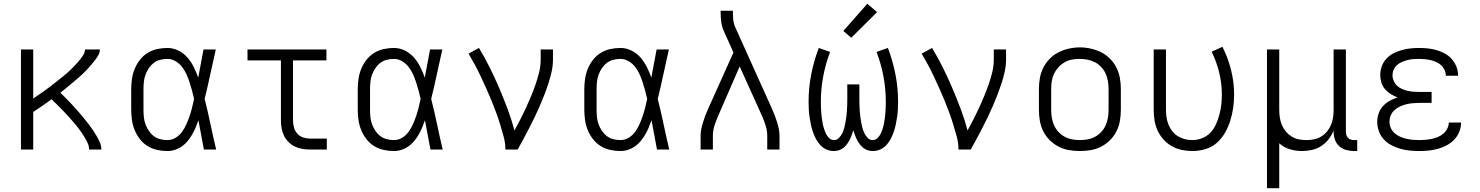

<svg xmlns="http://www.w3.org/2000/svg" viewBox="-20 -792 7840 1017"><path d="M91 0V-530H156V-270Q167 -278 178.5 -285.5Q190 -293 201 -301Q212 -309 223.5 -317Q235 -325 246 -333.5Q257 -342 267.5 -350.5Q278 -359 289 -367.5Q300 -376 310.5 -384.5Q321 -393 331.5 -402Q342 -411 352 -420.5Q362 -430 371.5 -440Q381 -450 390 -460Q399 -470 407.5 -481Q416 -492 423 -504Q430 -516 430 -530H509Q509 -514 501 -500Q493 -486 483.5 -473.5Q474 -461 463.5 -449Q453 -437 442.5 -425.5Q432 -414 420.5 -403Q409 -392 397 -381.5Q385 -371 373 -361Q361 -351 349 -341Q337 -331 325 -321Q313 -311 300 -301Q313 -288 326.5 -274.5Q340 -261 352.5 -247.5Q365 -234 378 -220Q391 -206 403 -191.5Q415 -177 427 -162.5Q439 -148 450.5 -133Q462 -118 472.5 -102.5Q483 -87 492.5 -70.5Q502 -54 509.5 -36.5Q517 -19 517 0H452Q452 -17 445 -32.5Q438 -48 429.5 -62.5Q421 -77 411.5 -91Q402 -105 391.5 -118Q381 -131 370 -144Q359 -157 347.5 -169.5Q336 -182 324.5 -194.5Q313 -207 301 -219Q289 -231 277 -243Q265 -255 253 -266Q229 -249 205 -232Q181 -215 156 -199V0Z M867 8Q839 8 812 2Q785 -4 761.5 -18.5Q738 -33 721 -55Q704 -77 693.5 -102.5Q683 -128 679 -155.5Q675 -183 675 -210V-320Q675 -347 679 -374.5Q683 -402 693.5 -427.5Q704 -453 721 -475Q738 -497 761.5 -511.5Q785 -526 812 -532Q839 -538 867 -538Q897 -538 925 -524Q953 -510 973 -487Q993 -464 1006.5 -436.5Q1020 -409 1030 -381Q1037 -418 1044 -455.5Q1051 -493 1058 -530H1123Q1108 -465 1094 -399Q1080 -333 1064 -268Q1081 -201 1095 -134Q1109 -67 1125 0H1060Q1053 -39 1045.5 -77.5Q1038 -116 1031 -155Q1024 -135 1016 -116Q1008 -97 997.5 -79Q987 -61 974 -45Q961 -29 944 -17Q927 -5 907 1.5Q887 8 867 8ZM867 -50Q890 -50 910.5 -62.5Q931 -75 944.5 -94Q958 -113 967.5 -134.5Q977 -156 984.5 -178Q992 -200 997.5 -222.5Q1003 -245 1008 -268Q1003 -291 997 -313Q991 -335 984 -356.5Q977 -378 967.5 -399Q958 -420 944 -438Q930 -456 909.5 -468Q889 -480 867 -480Q847 -480 828 -475Q809 -470 794 -458.5Q779 -447 768 -430.5Q757 -414 750.5 -396Q744 -378 742 -358.5Q740 -339 740 -320V-210Q740 -191 742 -171.5Q744 -152 750.5 -134Q757 -116 768 -99.5Q779 -83 794 -71.5Q809 -60 828 -55Q847 -50 867 -50Z M1622 0Q1602 0 1581 -3.5Q1560 -7 1541.5 -16Q1523 -25 1508 -40Q1493 -55 1484 -74Q1475 -93 1471.5 -113.5Q1468 -134 1468 -155V-472H1291V-530H1709V-472H1532V-155Q1532 -136 1537 -117.5Q1542 -99 1554.5 -84.5Q1567 -70 1585.5 -64Q1604 -58 1622 -58H1711V0Z M2067 8Q2039 8 2012 2Q1985 -4 1961.5 -18.5Q1938 -33 1921 -55Q1904 -77 1893.5 -102.5Q1883 -128 1879 -155.5Q1875 -183 1875 -210V-320Q1875 -347 1879 -374.5Q1883 -402 1893.5 -427.5Q1904 -453 1921 -475Q1938 -497 1961.5 -511.5Q1985 -526 2012 -532Q2039 -538 2067 -538Q2097 -538 2125 -524Q2153 -510 2173 -487Q2193 -464 2206.5 -436.5Q2220 -409 2230 -381Q2237 -418 2244 -455.5Q2251 -493 2258 -530H2323Q2308 -465 2294 -399Q2280 -333 2264 -268Q2281 -201 2295 -134Q2309 -67 2325 0H2260Q2253 -39 2245.5 -77.5Q2238 -116 2231 -155Q2224 -135 2216 -116Q2208 -97 2197.5 -79Q2187 -61 2174 -45Q2161 -29 2144 -17Q2127 -5 2107 1.5Q2087 8 2067 8ZM2067 -50Q2090 -50 2110.5 -62.5Q2131 -75 2144.5 -94Q2158 -113 2167.5 -134.5Q2177 -156 2184.5 -178Q2192 -200 2197.5 -222.5Q2203 -245 2208 -268Q2203 -291 2197 -313Q2191 -335 2184 -356.5Q2177 -378 2167.5 -399Q2158 -420 2144 -438Q2130 -456 2109.5 -468Q2089 -480 2067 -480Q2047 -480 2028 -475Q2009 -470 1994 -458.5Q1979 -447 1968 -430.5Q1957 -414 1950.5 -396Q1944 -378 1942 -358.5Q1940 -339 1940 -320V-210Q1940 -191 1942 -171.5Q1944 -152 1950.5 -134Q1957 -116 1968 -99.5Q1979 -83 1994 -71.5Q2009 -60 2028 -55Q2047 -50 2067 -50Z M2657 0Q2657 -34 2648 -67.5Q2639 -101 2629 -133.5Q2619 -166 2607 -198.5Q2595 -231 2582 -262.5Q2569 -294 2555 -325Q2541 -356 2526.5 -387Q2512 -418 2495.5 -448.5Q2479 -479 2462 -508L2517 -538Q2548 -487 2574.5 -433.5Q2601 -380 2624.5 -325Q2648 -270 2669 -214Q2690 -158 2705 -101Q2721 -130 2736.5 -160Q2752 -190 2766 -220.5Q2780 -251 2793 -282.5Q2806 -314 2817 -345.5Q2828 -377 2836 -410Q2844 -443 2844 -477V-530H2909V-477Q2909 -445 2902 -413Q2895 -381 2885 -350.5Q2875 -320 2863.5 -290Q2852 -260 2839 -230.5Q2826 -201 2812 -171.5Q2798 -142 2783 -113.5Q2768 -85 2753 -56.5Q2738 -28 2722 0Z M3267 8Q3239 8 3212 2Q3185 -4 3161.5 -18.5Q3138 -33 3121 -55Q3104 -77 3093.5 -102.5Q3083 -128 3079 -155.5Q3075 -183 3075 -210V-320Q3075 -347 3079 -374.5Q3083 -402 3093.5 -427.5Q3104 -453 3121 -475Q3138 -497 3161.5 -511.5Q3185 -526 3212 -532Q3239 -538 3267 -538Q3297 -538 3325 -524Q3353 -510 3373 -487Q3393 -464 3406.5 -436.5Q3420 -409 3430 -381Q3437 -418 3444 -455.5Q3451 -493 3458 -530H3523Q3508 -465 3494 -399Q3480 -333 3464 -268Q3481 -201 3495 -134Q3509 -67 3525 0H3460Q3453 -39 3445.5 -77.5Q3438 -116 3431 -155Q3424 -135 3416 -116Q3408 -97 3397.5 -79Q3387 -61 3374 -45Q3361 -29 3344 -17Q3327 -5 3307 1.5Q3287 8 3267 8ZM3267 -50Q3290 -50 3310.5 -62.5Q3331 -75 3344.5 -94Q3358 -113 3367.5 -134.5Q3377 -156 3384.5 -178Q3392 -200 3397.5 -222.5Q3403 -245 3408 -268Q3403 -291 3397 -313Q3391 -335 3384 -356.5Q3377 -378 3367.5 -399Q3358 -420 3344 -438Q3330 -456 3309.5 -468Q3289 -480 3267 -480Q3247 -480 3228 -475Q3209 -470 3194 -458.5Q3179 -447 3168 -430.5Q3157 -414 3150.5 -396Q3144 -378 3142 -358.5Q3140 -339 3140 -320V-210Q3140 -191 3142 -171.5Q3144 -152 3150.5 -134Q3157 -116 3168 -99.5Q3179 -83 3194 -71.5Q3209 -60 3228 -55Q3247 -50 3267 -50Z M3691 0V-74Q3691 -92 3695 -110.5Q3699 -129 3704.5 -146.5Q3710 -164 3716.5 -181.5Q3723 -199 3731 -216L3865 -514L3815 -625Q3804 -649 3800.5 -675Q3797 -701 3797 -728V-735H3862V-728Q3862 -708 3864 -687.5Q3866 -667 3874 -649L4069 -216Q4077 -199 4083.5 -181.5Q4090 -164 4095.5 -146.5Q4101 -129 4105 -110.5Q4109 -92 4109 -74V0H4044V-74Q4044 -89 4041 -104.5Q4038 -120 4033 -134.5Q4028 -149 4022.5 -163.5Q4017 -178 4010 -192L3898 -440L3790 -192Q3784 -178 3778 -163.5Q3772 -149 3767 -134.5Q3762 -120 3759 -104.5Q3756 -89 3756 -74V0Z M4396 8Q4376 8 4357 -0.5Q4338 -9 4324.5 -24Q4311 -39 4301.5 -57Q4292 -75 4285.5 -94.5Q4279 -114 4275 -133.5Q4271 -153 4268 -173Q4265 -193 4264 -213.5Q4263 -234 4263 -254Q4263 -327 4277 -398.5Q4291 -470 4317 -538L4377 -517Q4353 -454 4340.5 -387.5Q4328 -321 4328 -254Q4328 -239 4328.5 -224.5Q4329 -210 4330 -196Q4331 -182 4333 -167.5Q4335 -153 4337.5 -139Q4340 -125 4344.5 -111Q4349 -97 4355 -84Q4361 -71 4372 -60.5Q4383 -50 4398 -50Q4413 -50 4424 -61.5Q4435 -73 4441.5 -86.5Q4448 -100 4452 -115Q4456 -130 4458.5 -144.5Q4461 -159 4463 -174Q4465 -189 4466 -204.5Q4467 -220 4467.5 -235Q4468 -250 4468 -265V-345H4532V-265Q4532 -250 4532.5 -235Q4533 -220 4534 -204.5Q4535 -189 4537 -174Q4539 -159 4541.5 -144.5Q4544 -130 4548 -115Q4552 -100 4558.5 -86.5Q4565 -73 4576 -61.5Q4587 -50 4602 -50Q4617 -50 4628 -60.5Q4639 -71 4645 -84Q4651 -97 4655.5 -111Q4660 -125 4662.5 -139Q4665 -153 4667 -167.5Q4669 -182 4670 -196Q4671 -210 4671.5 -224.5Q4672 -239 4672 -254Q4672 -321 4659.5 -387.5Q4647 -454 4623 -517L4683 -538Q4709 -470 4723 -398.5Q4737 -327 4737 -254Q4737 -234 4736 -213.5Q4735 -193 4732 -173Q4729 -153 4725 -133.5Q4721 -114 4714.5 -94.5Q4708 -75 4698.5 -57Q4689 -39 4675.5 -24Q4662 -9 4643 -0.5Q4624 8 4604 8Q4590 8 4577 4Q4564 0 4553 -8.5Q4542 -17 4534 -28Q4526 -39 4519.5 -51.5Q4513 -64 4508.5 -76.5Q4504 -89 4500 -102Q4496 -89 4491.5 -76.5Q4487 -64 4480.5 -51.5Q4474 -39 4466 -28Q4458 -17 4447 -8.5Q4436 0 4423 4Q4410 8 4396 8ZM4489 -592 4447 -628 4574 -772 4626 -728Z M5057 0Q5057 -34 5048 -67.5Q5039 -101 5029 -133.5Q5019 -166 5007 -198.5Q4995 -231 4982 -262.5Q4969 -294 4955 -325Q4941 -356 4926.5 -387Q4912 -418 4895.5 -448.5Q4879 -479 4862 -508L4917 -538Q4948 -487 4974.5 -433.5Q5001 -380 5024.5 -325Q5048 -270 5069 -214Q5090 -158 5105 -101Q5121 -130 5136.5 -160Q5152 -190 5166 -220.5Q5180 -251 5193 -282.5Q5206 -314 5217 -345.5Q5228 -377 5236 -410Q5244 -443 5244 -477V-530H5309V-477Q5309 -445 5302 -413Q5295 -381 5285 -350.5Q5275 -320 5263.5 -290Q5252 -260 5239 -230.5Q5226 -201 5212 -171.5Q5198 -142 5183 -113.5Q5168 -85 5153 -56.5Q5138 -28 5122 0Z M5700 8Q5671 8 5642 3Q5613 -2 5587 -15.5Q5561 -29 5540 -50Q5519 -71 5506 -97Q5493 -123 5488 -152Q5483 -181 5483 -210V-320Q5483 -349 5488 -378Q5493 -407 5506 -433Q5519 -459 5540 -480.5Q5561 -502 5587 -515Q5613 -528 5642 -534.5Q5671 -541 5700 -541Q5729 -541 5758 -534.5Q5787 -528 5813 -515Q5839 -502 5860 -480.5Q5881 -459 5894 -433Q5907 -407 5912 -378Q5917 -349 5917 -320V-210Q5917 -181 5912 -152Q5907 -123 5894 -97Q5881 -71 5860 -50Q5839 -29 5813 -15.5Q5787 -2 5758 3Q5729 8 5700 8ZM5700 -50Q5721 -50 5742 -54Q5763 -58 5781 -68Q5799 -78 5813.5 -93.5Q5828 -109 5836.5 -128Q5845 -147 5848.5 -168Q5852 -189 5852 -210V-320Q5852 -341 5848.5 -362Q5845 -383 5836.5 -402Q5828 -421 5813 -437Q5798 -453 5779.5 -462.5Q5761 -472 5740 -476Q5719 -480 5698 -480Q5677 -480 5656.5 -476Q5636 -472 5618 -461.5Q5600 -451 5586 -435.5Q5572 -420 5563 -401Q5554 -382 5551 -361.5Q5548 -341 5548 -320V-210Q5548 -189 5551.5 -168Q5555 -147 5563.5 -128Q5572 -109 5586.5 -93.5Q5601 -78 5619 -68Q5637 -58 5658 -54Q5679 -50 5700 -50Z M6296 8Q6267 8 6239 2Q6211 -4 6186.5 -18Q6162 -32 6143 -53Q6124 -74 6112 -100Q6100 -126 6095.5 -154Q6091 -182 6091 -210V-530H6156V-210Q6156 -190 6159 -170Q6162 -150 6169.5 -131.5Q6177 -113 6189.5 -97Q6202 -81 6219 -70.5Q6236 -60 6255.5 -55Q6275 -50 6295 -50Q6322 -50 6347.5 -60Q6373 -70 6391.5 -89.5Q6410 -109 6421 -134Q6432 -159 6439 -185Q6446 -211 6449 -237.5Q6452 -264 6452 -291Q6452 -350 6438 -407.5Q6424 -465 6398 -518L6455 -544Q6485 -485 6501 -420.5Q6517 -356 6517 -290Q6517 -255 6512 -220.5Q6507 -186 6496.5 -152.5Q6486 -119 6468.5 -88.5Q6451 -58 6425 -35Q6399 -12 6364.5 -2Q6330 8 6296 8Z M6691 205V-530H6756V-210Q6756 -190 6759 -169.5Q6762 -149 6770 -130Q6778 -111 6791 -95.5Q6804 -80 6821.5 -69Q6839 -58 6859.5 -54Q6880 -50 6900 -50Q6920 -50 6940.5 -54Q6961 -58 6978.5 -69Q6996 -80 7009 -95.5Q7022 -111 7030 -130Q7038 -149 7041 -169.5Q7044 -190 7044 -210V-530H7109V-94Q7109 -85 7111.5 -76.5Q7114 -68 7120.5 -61.5Q7127 -55 7135.5 -52.5Q7144 -50 7153 -50H7169V8H7153Q7132 8 7111 2.5Q7090 -3 7074 -17.5Q7058 -32 7051 -52.5Q7044 -73 7044 -94V-101Q7034 -76 7017.5 -54.5Q7001 -33 6978.5 -18.5Q6956 -4 6929.5 2Q6903 8 6877 8Q6844 8 6812 -1.5Q6780 -11 6756 -33V205Z M7497 8Q7472 8 7446.5 5.5Q7421 3 7397 -4Q7373 -11 7350 -23Q7327 -35 7310 -53.5Q7293 -72 7284 -96.5Q7275 -121 7275 -146Q7275 -169 7282.5 -191Q7290 -213 7305.5 -230Q7321 -247 7341 -258Q7361 -269 7383 -276Q7364 -283 7346.5 -294Q7329 -305 7316 -320Q7303 -335 7297 -354.5Q7291 -374 7291 -395Q7291 -418 7299 -440.5Q7307 -463 7323 -480.5Q7339 -498 7360 -509Q7381 -520 7404 -526.5Q7427 -533 7450.5 -535.5Q7474 -538 7497 -538Q7521 -538 7544 -535.5Q7567 -533 7589.5 -526.5Q7612 -520 7633 -508.5Q7654 -497 7669.5 -479.5Q7685 -462 7694 -440Q7703 -418 7703 -394Q7703 -393 7703 -392.5Q7703 -392 7703 -391H7638Q7638 -391 7638 -391.5Q7638 -392 7638 -393Q7638 -408 7631 -422.5Q7624 -437 7613 -447Q7602 -457 7587.5 -463.5Q7573 -470 7558 -473.5Q7543 -477 7528 -478.5Q7513 -480 7497 -480Q7482 -480 7466.5 -479Q7451 -478 7436 -474Q7421 -470 7406.5 -464Q7392 -458 7380.5 -448Q7369 -438 7362.5 -423.5Q7356 -409 7356 -393Q7356 -378 7362.5 -363Q7369 -348 7380.5 -337.5Q7392 -327 7407 -320.5Q7422 -314 7437.5 -310.5Q7453 -307 7468.5 -306Q7484 -305 7500 -305H7563V-247H7500Q7482 -247 7464.5 -245.5Q7447 -244 7430 -240Q7413 -236 7396.5 -228.5Q7380 -221 7367 -209.5Q7354 -198 7347 -181.5Q7340 -165 7340 -147Q7340 -130 7347 -114Q7354 -98 7367 -86.5Q7380 -75 7396 -68Q7412 -61 7429 -57Q7446 -53 7463 -51.5Q7480 -50 7497 -50Q7514 -50 7531 -51.5Q7548 -53 7564.5 -56.5Q7581 -60 7596.5 -66.5Q7612 -73 7625 -84Q7638 -95 7646 -110.5Q7654 -126 7654 -142Q7654 -142 7654 -142.5Q7654 -143 7654 -143H7719Q7719 -142 7719 -142Q7719 -142 7719 -141Q7719 -116 7709 -92.5Q7699 -69 7682 -51.5Q7665 -34 7642.5 -22Q7620 -10 7596 -3.5Q7572 3 7547 5.5Q7522 8 7497 8Z"/></svg>

Font: Iosevka Curly Light Extended
Style: Regular
Weight: 300
Width: 7
Monospace: yes
Designer: Belleve Invis
Foundry: Belleve Invis
Version: Version 11.1.0; ttfautohint (v1.8.3)